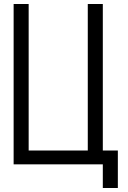

<svg xmlns="http://www.w3.org/2000/svg" viewBox="-20 -820 640 958"><path d="M48 0V-800H123V-69H418V-800H493V0ZM493 118V0H461V-69H568V118Z"/></svg>

Font: Victor Mono
Style: Regular
Weight: 400
Monospace: yes
Designer: Rune Bjørnerås
Version: Version 1.561;gftools[0.9.30]